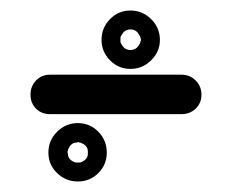

<svg xmlns="http://www.w3.org/2000/svg" viewBox="-20 -322 440 365"><path d="M75 -105Q59 -105 48.5 -115.5Q38 -126 38 -142Q38 -158 48.5 -169Q59 -180 75 -180Q137 -180 200 -180Q263 -180 325 -180Q325 -180 325 -180Q325 -180 325 -180Q341 -180 352 -169Q363 -158 363 -142Q363 -126 352 -115.5Q341 -105 325 -105Q263 -105 200 -105Q137 -105 75 -105Q75 -105 75 -105Q75 -105 75 -105ZM126 -51Q116 -51 111 -41Q109 -38 109 -35Q108 -34 108 -32Q109 -32 109 -31.5Q109 -31 109 -30Q109 -20 119 -15Q122 -13 125 -13Q126 -13 128 -13Q130 -13 131 -13Q134 -13 137 -15Q147 -20 147 -30Q147 -31 147 -32Q147 -33 147 -34Q147 -44 137 -49Q134 -51 131 -51Q130 -52 128 -52Q127 -51 126 -51ZM72 -32Q72 -55 88.5 -71.5Q105 -88 128 -88Q151 -88 167 -71.5Q183 -55 183 -32Q183 -9 167 7Q151 23 128 23Q105 23 88.5 7Q72 -9 72 -32ZM226 -266Q216 -265 211 -255Q209 -253 209 -250Q209 -248 209 -246Q209 -245 209 -243Q209 -240 211 -238Q216 -228 226 -227Q227 -227 228 -227Q229 -227 230 -227Q240 -228 245 -238Q247 -240 247 -243Q248 -245 248 -246Q248 -248 247 -250Q247 -253 245 -255Q240 -265 230 -266Q229 -266 228 -266Q227 -266 226 -266ZM173 -246Q173 -269 189 -285.5Q205 -302 228 -302Q251 -302 267.5 -285.5Q284 -269 284 -246Q284 -224 267.5 -207.5Q251 -191 228 -191Q205 -191 189 -207.5Q173 -224 173 -246Z"/></svg>

Font: FRB American Cursive Guidelines Arrows Extrabold
Style: Bold Italic
Weight: 800
Italic angle: -25°
Version: Version 2.0;Modular Font Editor K font №1